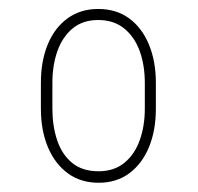

<svg xmlns="http://www.w3.org/2000/svg" viewBox="-20 -740 438 424"><path d="M70.3 -500V-557.1Q70.3 -605 85.4 -641.8Q100.6 -678.7 129.2 -699.5Q157.7 -720.2 196.8 -720.2Q236.8 -720.2 265.1 -699.5Q293.5 -678.7 308.8 -641.8Q324.2 -605 324.2 -557.1V-500Q324.2 -452.1 309.1 -415.3Q293.9 -378.4 265.6 -357.4Q237.3 -336.4 197.8 -336.4Q158.2 -336.4 129.6 -357.4Q101.1 -378.4 85.7 -415.3Q70.3 -452.1 70.3 -500ZM95.7 -557.1V-500Q95.7 -461.9 106.2 -430.4Q116.7 -398.9 139.2 -380.4Q161.6 -361.8 197.8 -361.8Q231.9 -361.8 254.6 -380.4Q277.3 -398.9 288.6 -430.4Q299.8 -461.9 299.8 -500V-557.1Q299.8 -595.7 288.6 -627Q277.3 -658.2 254.4 -677Q231.4 -695.8 196.8 -695.8Q162.6 -695.8 140.1 -677Q117.7 -658.2 106.7 -627Q95.7 -595.7 95.7 -557.1Z"/></svg>

Font: Roboto Condensed Thin
Style: Regular
Weight: 250
Width: 3
Designer: Christian Robertson
Foundry: Google
Version: Version 3.009; 2024